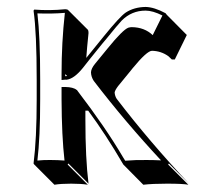

<svg xmlns="http://www.w3.org/2000/svg" viewBox="-20 -459 596 539"><path d="M83 -234.9Q83 -367.7 74.2 -429.2L76.2 -432.1Q119.1 -428.7 163.1 -433.1Q168.9 -432.6 170.4 -431.6L227.1 -375Q228.5 -372.1 228.5 -366.2Q224.1 -323.7 222.2 -296.4Q222.2 -296.4 270.5 -356Q315.9 -412.1 333 -423.8Q356.4 -439 388.7 -439.5Q413.1 -439 444.8 -421.9L448.2 -417.5L504.4 -360.8L470.7 -292H462.4L452.6 -301.3Q432.1 -315.9 406.7 -316.4Q392.6 -316.4 352.1 -267.1Q349.1 -263.2 346.7 -260.3L311.5 -217.3Q302.7 -205.6 301.8 -199.2Q302.7 -189 307.6 -181.6Q401.4 -59.1 510.7 56.6L454.1 0L452.1 2.9L508.8 59.6Q493.7 56.6 448.7 56.6Q408.7 56.6 382.3 59.6L326.2 2.9Q276.4 -82.5 227.5 -148.4Q223.6 -148.4 219.7 -148.4V-123.5Q219.7 -14.2 228.5 56.6L171.9 0L169.9 2.9L226.6 59.6Q208 56.6 179.7 56.6Q150.9 56.6 132.8 59.6L76.2 2.9L74.2 0Q83 -68.8 83 -180.2ZM457.5 -297.4 458 -296.9Q458 -296.9 457.5 -297.4ZM168.5 -245.6 163.1 -251V-245.1Q166.5 -245.1 168.5 -245.6ZM92.8 -234.9V-180.2Q92.8 -72.8 85 -8.3Q104.5 -10.3 123 -9.8Q142.1 -9.8 161.1 -8.3Q153.3 -76.2 152.8 -180.2V-214.8H163.1Q186 -214.4 195.3 -206.5L196.3 -206.1L196.8 -205.1Q276.4 -101.1 325.7 -17.1Q328.6 -11.7 331.5 -7.8Q359.9 -10.3 392.1 -9.8Q410.6 -9.8 432.1 -8.8Q331.5 -116.7 243.2 -231.9Q235.8 -243.2 235.4 -255.9Q235.8 -266.6 247.1 -280.3L282.2 -323.2Q324.7 -375.5 340.3 -381.3Q345.7 -382.8 350.1 -382.8Q385.7 -382.3 408.7 -360.4L436 -415.5Q408.7 -429.2 388.7 -429.2Q349.6 -429.2 321.8 -401.4Q311 -390.1 278.3 -349.6Q278.3 -349.6 267.6 -336.9Q227.5 -287.6 212.9 -268.6Q188.5 -238.3 168 -235.4Q165.5 -234.9 163.6 -235.4L152.8 -234.4V-251Q152.8 -339.4 162.1 -422.9Q126.5 -419.9 85 -421.4Q92.8 -356.9 92.8 -234.9Z"/></svg>

Font: Linux Biolinum Shadow O
Style: Regular
Weight: 400
Designer: Philipp H. Poll
Foundry: Philipp H. Poll
Version: Version 1.0.4